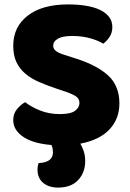

<svg xmlns="http://www.w3.org/2000/svg" viewBox="-20 -643 591 870"><path d="M344 8Q351 19 358.5 39.5Q366 60 366 87Q366 139 334 173Q302 207 243 207Q201 207 175.5 185.5Q150 164 150 126Q150 115 151.5 108.5Q153 102 155 96Q220 93 220 47Q220 41 218.5 31.5Q217 22 213 14Q175 11 143.5 2.5Q112 -6 89 -20.5Q66 -35 53 -54.5Q40 -74 40 -99Q40 -128 57 -148.5Q74 -169 94 -180Q122 -158 162.5 -142Q203 -126 251 -126Q300 -126 320 -141Q340 -156 340 -176Q340 -196 324 -206.5Q308 -217 279 -227L237 -241Q193 -256 157 -271.5Q121 -287 95 -309Q69 -331 54.5 -361.5Q40 -392 40 -436Q40 -521 105.5 -572Q171 -623 289 -623Q332 -623 369 -617Q406 -611 432.5 -598.5Q459 -586 474 -566.5Q489 -547 489 -521Q489 -495 477 -476.5Q465 -458 448 -445Q426 -459 389 -469.5Q352 -480 308 -480Q263 -480 242 -467.5Q221 -455 221 -436Q221 -421 234 -411.5Q247 -402 273 -394L326 -377Q420 -347 470.5 -300.5Q521 -254 521 -174Q521 -105 476.5 -57Q432 -9 344 8Z"/></svg>

Font: Baloo Tammudu
Style: Regular
Weight: 400
Designer: Omkar Shende and Ek Type
Foundry: Ek Type
Version: Version 1.443;PS 1.000;hotconv 16.6.51;makeotf.lib2.5.65220;